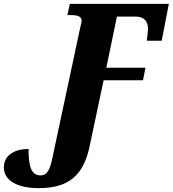

<svg xmlns="http://www.w3.org/2000/svg" viewBox="-114 -734 895 995"><path d="M86 241C244 241 320 173 351 21L423 -318H627L640 -383H437L492 -648H590C636 -648 653 -620 653 -584C653 -577 650 -546 647 -523H724L761 -714H248L235 -656H247C283 -656 309 -652 309 -626C309 -620 306 -611 301 -588L157 87C144 149 129 175 96 175C45 175 34 121 34 38C-34 38 -94 67 -94 134C-94 202 -23 241 86 241Z"/></svg>

Font: Noto Serif Condensed Black
Style: Italic
Weight: 900
Width: 3
Italic angle: -12°
Designer: Monotype Design Team
Foundry: Monotype Imaging Inc.
Version: Version 2.013